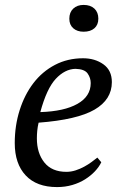

<svg xmlns="http://www.w3.org/2000/svg" viewBox="-20 -749 494 781"><path d="M392 -89Q383 -70 366 -52Q349 -34 326 -19.5Q303 -5 274 3.5Q245 12 212 12Q129 12 84.5 -35.5Q40 -83 40 -167Q40 -238 60 -301Q80 -364 116 -411Q152 -458 203.5 -485Q255 -512 318 -512Q366 -512 400.5 -487.5Q435 -463 435 -415Q435 -344 364.5 -303Q294 -262 137 -250Q133 -233 131.5 -217Q130 -201 130 -186Q130 -126 160.5 -88Q191 -50 250 -50Q269 -50 287.5 -56Q306 -62 322.5 -71Q339 -80 352.5 -90Q366 -100 376 -108ZM287 -469Q244 -468 207 -428.5Q170 -389 144 -293Q241 -296 295 -326.5Q349 -357 349 -411Q349 -432 336.5 -450Q324 -468 287 -469ZM262 -673Q262 -699 278 -714Q294 -729 320 -729Q348 -729 364 -714Q380 -699 380 -673Q380 -648 364 -634Q348 -620 320 -620Q294 -620 278 -634Q262 -648 262 -673Z"/></svg>

Font: PTSerifItalic
Style: Italic
Weight: 400
Italic angle: -12°
Designer: A.Korolkova, O.Umpeleva, V.Yefimov
Foundry: ParaType Ltd
Version: Version 1.000W OFL